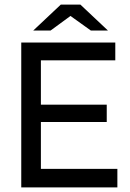

<svg xmlns="http://www.w3.org/2000/svg" viewBox="-20 -811 563 831"><path d="M488 -80V0H72V-627H479V-550H157V-358H442V-283H157V-80ZM447 -679H373L285 -742L199 -679H124L243 -791H328Z"/></svg>

Font: Blinker
Style: Regular
Weight: 400
Designer: Juergen Huber
Foundry: supertype
Version: Version 1.017;hotconv 1.0.117;makeotfexe 2.5.65602